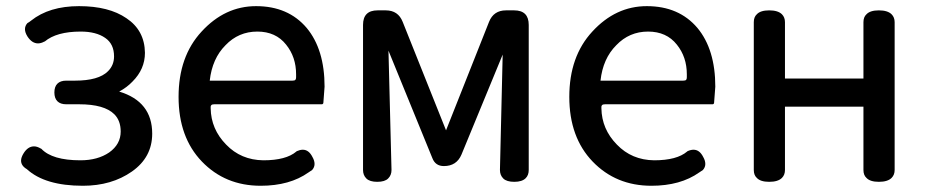

<svg xmlns="http://www.w3.org/2000/svg" viewBox="-20 -552 2991 619"><path d="M364.3 -256.8Q470.7 -224.6 470.7 -121.1Q470.7 -44.9 405.3 1Q339.8 46.9 247.1 46.9Q125 46.9 66.4 -6.8Q47.9 -17.6 47.9 -34.2Q47.9 -44.9 56.6 -58.6Q70.3 -80.1 89.8 -80.1Q99.6 -80.1 111.3 -73.2Q112.3 -73.2 113.3 -72.3Q148.4 -35.2 239.3 -35.2Q294.9 -35.2 332 -60.5Q369.1 -86.9 369.1 -127.9Q369.1 -163.1 348.6 -183.6Q316.4 -215.8 235.4 -215.8H193.4Q174.8 -215.8 165 -225.6Q155.3 -235.4 155.3 -253.9Q155.3 -272.5 165 -282.2Q174.8 -292 193.4 -292H221.7Q297.9 -292 328.1 -322.3Q347.7 -341.8 347.7 -370.1Q347.7 -410.2 319.3 -429.7Q290 -450.2 240.2 -450.2Q162.1 -450.2 124 -418Q124 -418 123 -418Q112.3 -412.1 102.5 -412.1Q83 -412.1 68.4 -434.6Q60.5 -447.3 60.5 -458Q60.5 -468.8 68.4 -477.5Q74.2 -480.5 80.1 -485.4Q138.7 -532.2 234.9 -532.2Q331.1 -532.2 387.7 -493.2Q446.3 -454.1 447.3 -381.8Q447.3 -329.1 407.2 -289.1Q389.6 -270.5 364.3 -256.8Z M629.9 -450.2Q705.1 -532.2 805.7 -532.2Q909.2 -532.2 968.8 -461.9Q1026.4 -392.6 1026.4 -272.5Q1026.4 -272.5 1022.5 -220.7Q1022.5 -218.8 1021 -217.3Q1019.5 -215.8 1017.6 -215.8H670.9Q664.1 -215.8 661.6 -213.4Q659.2 -210.9 659.2 -208Q659.2 -205.1 659.2 -204.1Q659.2 -203.1 659.2 -203.1Q660.2 -135.7 709 -85.9Q756.8 -36.1 829.1 -35.2Q902.3 -35.2 935.5 -63.5Q935.5 -63.5 936.5 -64.5Q947.3 -69.3 956.1 -69.3Q975.6 -69.3 987.3 -45.9Q994.1 -34.2 994.1 -23.4Q994.1 -12.7 986.3 -3.9Q980.5 0 974.6 3.9Q914.1 46.9 820.3 46.9Q706.1 46.9 630.9 -31.2Q555.7 -109.4 555.7 -239.7Q555.7 -370.1 629.9 -450.2ZM934.6 -305.7V-312.5Q934.6 -368.2 902.3 -408.2Q869.1 -450.2 809.6 -450.2Q749 -450.2 707 -406.2Q664.1 -363.3 656.2 -292H922.9Q929.7 -292 932.1 -294.4Q934.6 -296.9 934.6 -302.7Z M1150.4 -3.9V-471.7Q1150.4 -495.1 1162.1 -506.8Q1173.8 -518.6 1197.3 -518.6H1223.6Q1263.7 -518.6 1278.3 -481.4L1418 -131.8L1556.6 -481.4Q1571.3 -518.6 1611.3 -518.6H1637.7Q1661.1 -518.6 1672.9 -506.8Q1684.6 -495.1 1684.6 -471.7V-3.9Q1684.6 12.7 1674.8 22.5Q1663.1 34.2 1638.2 34.2Q1613.3 34.2 1602.5 23.4Q1591.8 12.7 1591.8 -3.9L1600.6 -376L1467.8 -53.7Q1452.1 -16.6 1411.1 -16.6Q1383.8 -16.6 1374 -42L1232.4 -388.7L1242.2 -3.9Q1242.2 12.7 1231.4 23.4Q1220.7 34.2 1196.3 34.2Q1171.9 34.2 1161.1 23.4Q1150.4 12.7 1150.4 -3.9Z M1889.6 -450.2Q1964.8 -532.2 2065.4 -532.2Q2168.9 -532.2 2228.5 -461.9Q2286.1 -392.6 2286.1 -272.5Q2286.1 -272.5 2282.2 -220.7Q2282.2 -218.8 2280.8 -217.3Q2279.3 -215.8 2277.3 -215.8H1930.7Q1923.8 -215.8 1921.4 -213.4Q1918.9 -210.9 1918.9 -208Q1918.9 -205.1 1918.9 -204.1Q1918.9 -203.1 1918.9 -203.1Q1919.9 -135.7 1968.8 -85.9Q2016.6 -36.1 2088.9 -35.2Q2162.1 -35.2 2195.3 -63.5Q2195.3 -63.5 2196.3 -64.5Q2207 -69.3 2215.8 -69.3Q2235.4 -69.3 2247.1 -45.9Q2253.9 -34.2 2253.9 -23.4Q2253.9 -12.7 2246.1 -3.9Q2240.2 0 2234.4 3.9Q2173.8 46.9 2080.1 46.9Q1965.8 46.9 1890.6 -31.2Q1815.4 -109.4 1815.4 -239.7Q1815.4 -370.1 1889.6 -450.2ZM2194.3 -305.7V-312.5Q2194.3 -368.2 2162.1 -408.2Q2128.9 -450.2 2069.3 -450.2Q2008.8 -450.2 1966.8 -406.2Q1923.8 -363.3 1916 -292H2182.6Q2189.5 -292 2191.9 -294.4Q2194.3 -296.9 2194.3 -302.7Z M2501 21.5Q2488.3 34.2 2460 34.2Q2431.6 34.2 2419.9 21.5Q2410.2 12.7 2410.2 -3.9V-480.5Q2410.2 -497.1 2419.9 -505.9Q2431.6 -518.6 2460 -518.6Q2488.3 -518.6 2501 -505.9Q2510.7 -496.1 2510.7 -480.5V-298.8H2763.7V-480.5Q2763.7 -497.1 2773.4 -505.9Q2785.2 -518.6 2813.5 -518.6Q2841.8 -518.6 2854.5 -505.9Q2864.3 -496.1 2864.3 -480.5V-3.9Q2864.3 11.7 2854.5 21.5Q2841.8 34.2 2813.5 34.2Q2785.2 34.2 2773.4 21.5Q2763.7 12.7 2763.7 -3.9V-208H2510.7V-3.9Q2510.7 11.7 2501 21.5Z"/></svg>

Font: TaiwanPearl
Style: Regular
Weight: 400
Version: Version 2.102